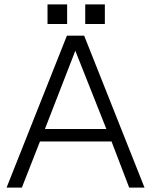

<svg xmlns="http://www.w3.org/2000/svg" viewBox="-20 -849 707 870"><path d="M195.3 -740.2H284.2V-829.1H195.3ZM366.2 -740.2H455.1V-829.1H366.2ZM9.8 1H79.1L161.1 -208H485.4L565.4 1H634.8L361.3 -687.5H283.2ZM183.6 -264.6 321.3 -619.1 461.9 -264.6Z"/></svg>

Font: Dotum
Style: Regular
Weight: 400
Version: Version 2.21